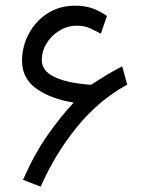

<svg xmlns="http://www.w3.org/2000/svg" viewBox="-20 -661 519 689"><path d="M244.6 -293Q163.1 -305.7 111.1 -342.5Q59.1 -379.4 59.1 -442.4Q59.1 -494.1 83 -539.3Q106.9 -584.5 149.9 -612.5Q192.9 -640.6 250.5 -640.6Q285.2 -640.6 312.7 -630.6Q340.3 -620.6 363.8 -603.5L341.8 -540Q324.2 -549.8 303.7 -559.3Q283.2 -568.8 255.9 -568.8Q221.7 -568.8 192.9 -551Q164.1 -533.2 147 -505.1Q129.9 -477.1 129.9 -445.8Q129.9 -407.2 173.8 -385.5Q217.8 -363.8 302.2 -356.9Q303.2 -356.9 305.4 -357.2Q307.6 -357.4 310.1 -358.9Q342.8 -379.9 364.5 -393.1Q386.2 -406.2 418.5 -422.9L436.5 -357.4Q333.5 -300.8 255.4 -204.3Q177.2 -107.9 126 8.8L62.5 -15.6Q104.5 -110.8 151.9 -177.7Q199.2 -244.6 244.6 -293Z"/></svg>

Font: Vazirmatn FD NL Light
Style: Regular
Weight: 300
Designer: Saber Rastikerdar
Foundry: Saber Rastikerdar
Version: Version 33.003